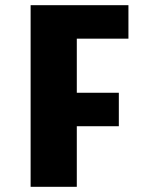

<svg xmlns="http://www.w3.org/2000/svg" viewBox="-20 -720 590 740"><path d="M98 0V-700H475V-571H276V-362.5H438V-233.5H276V0Z"/></svg>

Font: Trispace SemiCondensed ExtraBold
Style: Regular
Weight: 800
Width: 4
Designer: Tyler Finck
Foundry: Etcetera Type Company
Version: Version 1.210; ttfautohint (v1.8.3)